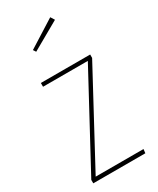

<svg xmlns="http://www.w3.org/2000/svg" viewBox="-194 -820 727 881"><g transform="rotate(-30 169.0 -379.5)"><path d="M234.9 -758.8 248 -737.8 100.1 -653.8 90.8 -668ZM308.1 -519V-501L49.8 -21H303.2L300.8 0H24.9V-18.1L284.2 -499H46.9V-519Z"/></g></svg>

Font: Fira Sans Compressed Thin
Style: Regular
Weight: 100
Width: 1
Designer: Carrois Corporate & Edenspiekermann AG
Foundry: Carrois Corporate GbR & Edenspiekermann AG
Version: Version 4.203;PS 004.203;hotconv 1.0.88;makeotf.lib2.5.64775